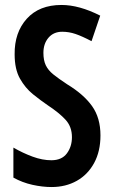

<svg xmlns="http://www.w3.org/2000/svg" viewBox="-20 -744 459 774"><path d="M385 -198Q385 -134 359.5 -87Q334 -40 289.5 -15Q245 10 188 10Q151 10 110.5 1Q70 -8 34 -28V-149Q72 -127 111.5 -112.5Q151 -98 187 -98Q229 -98 249.5 -125.5Q270 -153 270 -191Q270 -233 244.5 -261Q219 -289 172 -320Q144 -339 113 -364Q82 -389 60.5 -427Q39 -465 39 -525Q38 -613 88 -668.5Q138 -724 228 -724Q299 -724 384 -681L349 -578Q311 -598 284.5 -607Q258 -616 231 -616Q196 -616 175.5 -592Q155 -568 155 -531Q155 -501 164.5 -481Q174 -461 195 -444Q216 -427 251 -404Q317 -364 351 -316.5Q385 -269 385 -198Z"/></svg>

Font: Noto Sans Telugu ExtraCondensed SemiBold
Style: Regular
Weight: 600
Width: 2
Designer: Jelle Bosma - Monotype Design Team
Foundry: Monotype Imaging Inc.
Version: Version 2.005; ttfautohint (v1.8.4.7-5d5b)